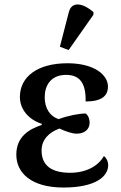

<svg xmlns="http://www.w3.org/2000/svg" viewBox="-20 -829 542 859"><path d="M287 -605 398 -763V-775C356 -812 302 -828 288 -775L248 -620ZM264 10C407 10 464 -39 464 -90C464 -108 455 -123 445 -131C418 -84 363 -56 294 -56C211 -56 166 -88 166 -156C166 -204 199 -237 246 -254C270 -242 304 -231 321 -231C356 -230 381 -249 381 -280C381 -294 377 -310 364 -321C338 -322 285 -312 242 -296C203 -309 180 -345 180 -394C180 -445 206 -494 276 -494C340 -494 365 -452 363 -375C435 -375 463 -400 463 -442C463 -493 403 -546 282 -546C148 -546 69 -486 69 -395C69 -341 107 -294 167 -275V-270C109 -251 53 -217 53 -137C53 -56 119 10 264 10Z"/></svg>

Font: Noto Serif Medium
Style: Regular
Weight: 500
Designer: Monotype Design Team
Foundry: Monotype Imaging Inc.
Version: Version 2.013